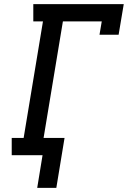

<svg xmlns="http://www.w3.org/2000/svg" viewBox="-20 -755 640 934"><path d="M254 159H161L187 0H37V-84H95L189 -651H142V-735H582L557 -586H464L475 -651H286L192 -84H294Z"/></svg>

Font: Iosevka Curly Slab MdExObl
Style: Regular
Weight: 500
Width: 7
Italic angle: -9°
Monospace: yes
Designer: Belleve Invis
Foundry: Belleve Invis
Version: Version 11.1.0; ttfautohint (v1.8.3)